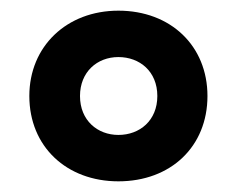

<svg xmlns="http://www.w3.org/2000/svg" viewBox="-20 -744 445 360"><path d="M202 -404C300 -404 369 -469 369 -564C369 -658 300 -724 202 -724C105 -724 35 -657 35 -564C35 -469 105 -404 202 -404ZM202 -491C163 -491 130 -518 130 -564C130 -609 162 -637 202 -637C242 -637 275 -610 275 -564C275 -518 242 -491 202 -491Z"/></svg>

Font: Noto Sans Telugu SemiCondensed
Style: Bold
Weight: 700
Width: 4
Designer: Jelle Bosma - Monotype Design Team
Foundry: Monotype Imaging Inc.
Version: Version 2.005